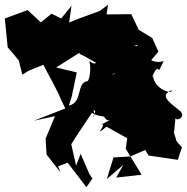

<svg xmlns="http://www.w3.org/2000/svg" viewBox="-40 -723 779 800"><path d="M292 -498 308 -491 439 -417 427 -410 491 -465 564 -441 620 -508 594 -565 538 -599 507 -664 404 -663 410 -703 375 -677C333 -661 289 -647 248 -629L258 -699L215 -646L175 -666L130 -630L75 -681L-20 -646L-8 -526L38 -472L53 -412L81 -429L141 -453C165 -404 193 -359 215 -307L232 -271L101 -220L189 -239L150 -145L154 -79L212 -5L202 -30L242 -45L320 57L345 21L332 1L296 -82L277 -33L257 -122C287 -171 320 -217 351 -265L357 -259C339 -225 363 -225 346 -281C326 -252 351 -244 394 -237C409 -202 449 -242 382 -204C411 -210 341 -144 404 -195L490 -147L484 -103L550 5L444 17L474 -36L405 23L433 -67L503 -71L565 -98L579 -75L701 -57L718 -109L696 -134L685 -169L691 -231C698 -215 741 -240 705 -265C659 -301 626 -327 675 -347C684 -328 602 -349 598 -406C585 -380 611 -457 623 -430C658 -505 642 -440 578 -478C542 -548 485 -536 535 -534C467 -476 434 -531 422 -502C493 -512 411 -450 405 -429C442 -459 437 -489 417 -537C341 -502 412 -502 407 -449C368 -509 373 -431 332 -470C341 -440 333 -390 325 -385C276 -379 307 -296 247 -283L258 -317L280 -421L194 -442L291 -503Z"/></svg>

Font: Hussar Lance
Style: ExBd
Weight: 700
Foundry: Cannot Into Space Fonts, PlusOne Fonts
Version: Version 2.270